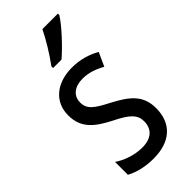

<svg xmlns="http://www.w3.org/2000/svg" viewBox="-247 -815 875 875"><g transform="rotate(-45 190.5 -378.0)"><path d="M333 -757V-766H233C211 -721 178 -666 142 -617V-606H196C239 -642 308 -716 333 -757ZM345 -145C345 -228 296 -266 219 -307C144 -345 118 -365 118 -408C118 -450 150 -477 203 -477C241 -477 278 -464 311 -445L341 -511C300 -534 255 -547 204 -547C105 -547 38 -492 38 -405C38 -321 89 -283 167 -243C240 -207 264 -182 264 -141C264 -92 233 -62 173 -62C123 -62 72 -81 39 -104V-21C72 -3 117 10 175 10C281 10 345 -45 345 -145Z"/></g></svg>

Font: Noto Sans Khmer UI Condensed
Style: Regular
Weight: 400
Width: 3
Designer: Danh Hong and the Monotype Design Team
Foundry: Monotype Imaging Inc.
Version: Version 2.002